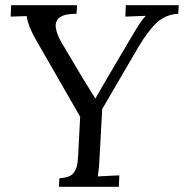

<svg xmlns="http://www.w3.org/2000/svg" viewBox="-20 -720 709 740"><path d="M207 0 209 -33Q247 -35 261.5 -51Q276 -67 279 -94.5Q282 -122 283 -156L289 -270L131 -545Q107 -585 96 -612Q85 -639 83 -658Q67 -657 52 -657Q37 -657 21 -656L23 -700H277L275 -667Q229 -667 210.5 -653Q192 -639 195 -614.5Q198 -590 216 -558Q233 -530 255.5 -491.5Q278 -453 298 -420Q306 -407 314 -394Q322 -381 330.5 -367.5Q339 -354 347 -341H348Q362 -365 374.5 -387Q387 -409 399 -429Q422 -469 444.5 -506Q467 -543 490 -583Q496 -593 504 -606.5Q512 -620 522 -634.5Q532 -649 542 -659Q523 -658 503 -657.5Q483 -657 463 -656L465 -700H669L667 -667Q618 -664 584.5 -633Q551 -602 513 -538L374 -300L364 -119Q363 -92 361 -72.5Q359 -53 357 -40Q371 -41 385 -41.5Q399 -42 412.5 -43Q426 -44 440 -44L438 0Z"/></svg>

Font: Lora Italic
Style: Italic
Weight: 400
Italic angle: -3°
Designer: Olga Karpushina, Alexei Vanyashin (Cyrillic)
Foundry: Cyreal
Version: Version 2.210; ttfautohint (v1.8.1.43-b0c9)